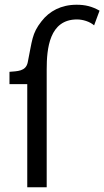

<svg xmlns="http://www.w3.org/2000/svg" viewBox="-20 -790 440 810"><path d="M303 -770C238 -770 188 -743 155 -700C114 -648 116 -619 97 -527C89 -488 52 -490 20 -487V-435H95V0H177V-497C177 -585 188 -708 305 -708C329 -708 359 -699 377 -683L400 -745C368 -763 340 -770 303 -770Z"/></svg>

Font: Rosario
Style: Regular
Weight: 400
Designer: Hector Gatti
Foundry: Omnibus Type
Version: Version 1.100